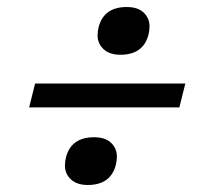

<svg xmlns="http://www.w3.org/2000/svg" viewBox="-20 -578 590 547"><path d="M230 -51Q199 -51 182 -67Q165 -83 165 -106Q165 -118 168 -130Q183 -187 248 -187Q280 -187 296.5 -171Q313 -155 313 -132Q313 -120 310 -108Q295 -51 230 -51ZM323 -422Q292 -422 275 -438Q258 -454 258 -477Q258 -489 261 -501Q276 -558 341 -558Q373 -558 389.5 -542Q406 -526 406 -503Q406 -491 403 -479Q388 -422 323 -422ZM80 -340H508L491 -272H63Z"/></svg>

Font: IBM Plex Serif SemiBold
Style: Italic
Weight: 600
Italic angle: -14°
Designer: Mike Abbink, Paul van der Laan, Pieter van Rosmalen
Foundry: Bold Monday
Version: Version 2.5